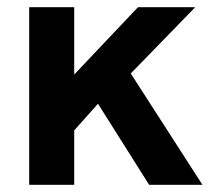

<svg xmlns="http://www.w3.org/2000/svg" viewBox="-20 -513 612 533"><path d="M252 -225 186 -151V0H61V-493H186V-306L363 -493H522L343 -309L542 0H394Z"/></svg>

Font: Hanken Grotesk
Style: Bold
Weight: 700
Designer: Alfredo Marco Pradil
Foundry: Hanken Design Co.
Version: Version 3.014